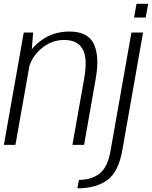

<svg xmlns="http://www.w3.org/2000/svg" viewBox="-26 -765 804 1014"><path d="M-5.5 0H55.5L139.5 -473.5L149 -593H99.5ZM356.5 0H418L480 -352Q500.5 -470.5 468.8 -534.5Q437 -598.5 340.5 -598.5Q247 -598.5 178 -541Q109 -483.5 96.5 -414L121.5 -386.5Q134 -457.5 189 -505.8Q244 -554 313 -554Q383 -554 410.2 -506.2Q437.5 -458.5 419 -352.5ZM382.5 229.5Q481.5 229.5 540.8 186Q600 142.5 620 28.5L729.5 -593H668L558 30.5Q543 117.5 500.5 151.2Q458 185 390.5 185ZM695 -745 682 -672.5H743.5L756.5 -745Z"/></svg>

Font: Anybody Thin Light
Style: Italic
Weight: 300
Italic angle: -10°
Version: Version 1.113;gftools[0.9.25]